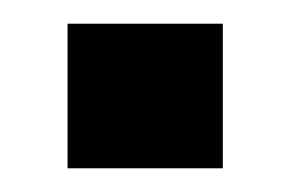

<svg xmlns="http://www.w3.org/2000/svg" viewBox="-20 -142 245 162"><path d="M37 0V-122H168V0Z"/></svg>

Font: Hubot Sans Medium
Style: Regular
Weight: 500
Designer: Deni Anggara
Foundry: GitHub, Inc., Subsidiary of Microsoft Corporation
Version: Version 2.000